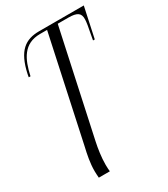

<svg xmlns="http://www.w3.org/2000/svg" viewBox="-191 -623 831 951"><g transform="rotate(-30 224.0 -148.0)"><path d="M86 240H149C148 230 147 216 147 202C147 159 154 113 162 76L291 -522H351C402 -522 420 -509 419 -474C419 -459 414 -430 407 -396L401 -363H411L448 -536H193C114 -536 63 -501 37 -381L34 -364H44C63 -452 96 -522 190 -522H230L103 69C93 112 84 156 84 201C84 212 85 227 86 240Z"/></g></svg>

Font: Noto Serif Display Condensed Light
Style: Italic
Weight: 300
Width: 3
Italic angle: -12°
Designer: Monotype Design Team
Foundry: Monotype Imaging Inc.
Version: Version 2.009